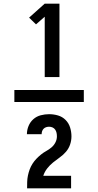

<svg xmlns="http://www.w3.org/2000/svg" viewBox="-20 -868 540 1056"><path d="M226 -444V-776L178 -734L140 -771L226 -848H307V-444ZM59 -307V-373H441V-307ZM129 168Q129 150 129.5 132.5Q130 115 133.5 98Q137 81 143 64.5Q149 48 158.5 33Q168 18 180 5.5Q192 -7 205.5 -18Q219 -29 234.5 -37.5Q250 -46 263.5 -57.5Q277 -69 285 -85Q293 -101 293 -118Q293 -128 291 -137.5Q289 -147 283.5 -155Q278 -163 269 -167Q260 -171 250 -171Q242 -171 234 -168.5Q226 -166 220 -160Q214 -154 211.5 -146Q209 -138 209 -130H128Q128 -153 137 -175Q146 -197 163.5 -212.5Q181 -228 204 -234Q227 -240 250 -240Q275 -240 299 -233Q323 -226 340.5 -208.5Q358 -191 365.5 -167Q373 -143 373 -118Q373 -95 365.5 -73Q358 -51 343 -33.5Q328 -16 309 -2.5Q290 11 272 25.5Q254 40 239.5 58.5Q225 77 218 99H371V168Z"/></svg>

Font: Iosevka SS08 Regular
Style: Bold
Weight: 700
Monospace: yes
Designer: Belleve Invis
Foundry: Belleve Invis
Version: Version 16.3.4; ttfautohint (v1.8.4)